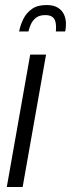

<svg xmlns="http://www.w3.org/2000/svg" viewBox="-20 -743 282 763"><path d="M7 0 100 -526H163L70 0ZM165 -723Q192 -723 209 -713Q226 -703 234 -686Q242 -669 242 -649Q242 -642 241.5 -634.5Q241 -627 239 -618H202Q204 -641 200.5 -655.5Q197 -670 187 -676.5Q177 -683 160 -683Q136 -683 122.5 -672Q109 -661 102.5 -646Q96 -631 93 -618H56Q61 -644 73 -668Q85 -692 107 -707.5Q129 -723 165 -723Z"/></svg>

Font: Archivo ExtraCondensed Light
Style: Italic
Weight: 300
Width: 2
Italic angle: -10°
Designer: Hector Gatti
Foundry: Omnibus-Type
Version: Version 2.001